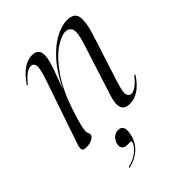

<svg xmlns="http://www.w3.org/2000/svg" viewBox="-188 -531 824 824"><g transform="rotate(-45 224.0 -119.0)"><path d="M47.5 -359.5Q45.5 -360.5 48.5 -364.5Q99.5 -437.5 153.5 -437.5Q193 -437.5 193 -398.5Q193 -380.5 183.8 -350.8Q174.5 -321 163 -291Q151.5 -261 145 -242Q180.5 -314 220 -356.8Q259.5 -399.5 297.5 -418.5Q335.5 -437.5 366 -437.5Q411 -437.5 415 -404Q419 -370.5 402 -318L331 -96.5Q315.5 -48 320.2 -33Q325 -18 338.5 -18Q349.5 -18 364.5 -27.5Q379.5 -37 401.5 -63.5Q405 -68 407 -67Q409 -65.5 406 -60Q360 8 303 8Q243 8 269 -74.5L346 -315.5Q363 -369 356 -388.2Q349 -407.5 325 -407.5Q301.5 -407.5 263.2 -382Q225 -356.5 183.8 -298.8Q142.5 -241 110.5 -144Q94 -93 89.5 -72.5Q85 -52 85 -42Q85 -35 88 -30.8Q91 -26.5 91 -19.5Q91 -9 76.2 -0.5Q61.5 8 38.5 8Q20.5 8 18 -1Q15.5 -10 21.5 -28L121 -319.5Q139.5 -373 136 -390.5Q132.5 -408 116.5 -408Q105.5 -408 90.8 -398.8Q76 -389.5 53 -362Q49.5 -358 47.5 -359.5ZM172 124.5Q152.5 124.5 145.8 114.2Q139 104 143 89Q147.5 72 159.8 61.5Q172 51 187.5 51Q225.5 51 211 108Q201.5 145 174.5 168.5Q147.5 192 111.5 200Q107 201.5 107 199Q107 196 110 195Q143.5 187.5 166.5 168.5Q189.5 149.5 194 132.5Q195.5 124.5 189 124.5Z"/></g></svg>

Font: Fraunces 144pt S000 Light
Style: Italic
Weight: 300
Italic angle: -16°
Version: Version 1.000; ttfautohint (v1.8.3)